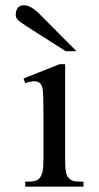

<svg xmlns="http://www.w3.org/2000/svg" viewBox="-20 -701 373 721"><path d="M293.5 0H74.7V-18.6Q99.1 -18.6 111.1 -21.7Q123 -24.9 129.9 -33.7Q136.2 -42 139.6 -55.9Q143.1 -69.8 143.1 -101.1V-273.4Q143.1 -333.5 141.4 -356.9Q139.6 -380.4 129.9 -388.7Q114.7 -402.8 74.7 -388.7L68.4 -406.2L203.6 -460H224.6V-101.1Q224.6 -71.3 227.3 -56.4Q230 -41.5 236.3 -34.7Q246.1 -23.9 256.3 -21.2Q266.6 -18.6 293.5 -18.6ZM267.1 -508.8H226.6L82.5 -600.6Q70.3 -608.4 54.7 -619.6Q39.1 -630.9 39.1 -643.6Q39.1 -681.2 70.3 -681.2Q83 -681.2 98.9 -671.9Q114.7 -662.6 128.4 -648.4Z"/></svg>

Font: BabelStone Englisc
Style: Regular
Weight: 400
Designer: Andrew West
Foundry: BabelStone
Version: Version 1.000 June 24, 2023